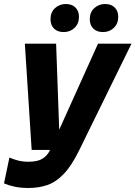

<svg xmlns="http://www.w3.org/2000/svg" viewBox="-78 -748 676 958"><path d="M64 190Q27 190 -2.5 184Q-32 178 -58 167L-31 38Q-11 47 12.5 53Q36 59 64 59Q110 59 134.5 43.5Q159 28 172 0L411 -530H578L318 0Q280 78 241 119Q202 160 159 175Q116 190 64 190ZM80 0 46 -530H202L221 0ZM436 -588Q405 -588 387.5 -605.5Q370 -623 370 -652Q370 -687 392.5 -707.5Q415 -728 446 -728Q477 -728 494.5 -710.5Q512 -693 512 -664Q512 -630 490 -609Q468 -588 436 -588ZM240 -588Q209 -588 191.5 -605.5Q174 -623 174 -652Q174 -687 196.5 -707.5Q219 -728 250 -728Q281 -728 298.5 -710.5Q316 -693 316 -664Q316 -630 294 -609Q272 -588 240 -588Z"/></svg>

Font: Radio Canada Big
Style: Bold Italic
Weight: 700
Italic angle: -12°
Designer: Étienne Aubert Bonn
Foundry: Coppers and Brasses
Version: Version 1.001